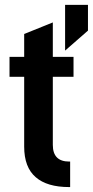

<svg xmlns="http://www.w3.org/2000/svg" viewBox="-20 -759 377 779"><path d="M194.3 -447.3V-170.9Q194.3 -103.5 260.7 -103.5H264.6V0H260.7Q170.9 0 125 -40Q78.1 -80.1 78.1 -164.1V-447.3H18.6V-528.3H78.1V-621.1L194.3 -668V-528.3H278.3V-447.3ZM244.1 -739.3H336.9V-634.8L244.1 -553.7Z"/></svg>

Font: Dinish Condensed
Style: Bold
Weight: 700
Width: 3
Designer: Bert Driehuis
Foundry: Playbeing
Version: Version 3.006; git-39231f3c-release